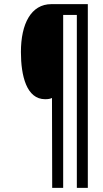

<svg xmlns="http://www.w3.org/2000/svg" viewBox="-20 -780 496 927"><path d="M231 -307 232 127H285V-708H351V127H404V-760H228C130 -760 81 -665 81 -529C81 -414 108 -301 198 -301C213 -301 223 -303 231 -307Z"/></svg>

Font: Noto Sans ExtraCondensed
Style: Italic
Weight: 400
Width: 2
Italic angle: -12°
Designer: Monotype Design Team
Foundry: Monotype Imaging Inc.
Version: Version 2.013